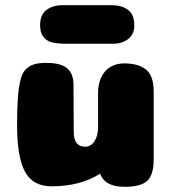

<svg xmlns="http://www.w3.org/2000/svg" viewBox="-20 -721 665 742"><path d="M265 -211Q265 -154 309 -154Q331 -154 345 -175Q359 -196 359 -229V-363Q359 -388 366 -409Q373 -430 386 -445Q399 -460 418 -468Q437 -476 460 -476Q514 -476 544 -452.5Q574 -429 574 -366V-106Q574 -45 549 -22Q524 1 461 1Q385 1 367 -50Q291 -1 179 -1Q108 -1 77 -56.5Q46 -112 46 -239Q46 -302 49 -341.5Q52 -381 58.5 -409.5Q65 -438 78.5 -452Q92 -466 110.5 -472Q129 -478 159 -478Q215 -478 239.5 -457Q264 -436 264 -394ZM135 -624Q135 -664 159.5 -682.5Q184 -701 222 -701H409Q443 -701 463.5 -690Q484 -679 491.5 -662.5Q499 -646 499 -622Q499 -589 475.5 -570.5Q452 -552 417 -552H235Q199 -552 178.5 -558Q158 -564 146.5 -580Q135 -596 135 -624Z"/></svg>

Font: Coiny 2.0
Style: Regular
Weight: 400
Version: Version 1.001 July 11, 2018